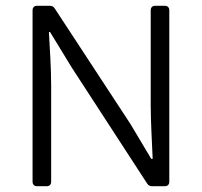

<svg xmlns="http://www.w3.org/2000/svg" viewBox="-20 -645 700 665"><path d="M92.8 -609.4V-15.6C92.8 -5.9 98.6 0 108.4 0H141.6C151.4 0 157.2 -5.9 157.2 -15.6V-349.6C157.2 -413.1 152.3 -475.6 149.4 -534.2H153.3L228.5 -411.1L489.3 -9.8C494.1 -2 500 0 507.8 0H550.8C560.5 0 566.4 -5.9 566.4 -15.6V-609.4C566.4 -619.1 560.5 -625 550.8 -625H517.6C507.8 -625 502 -619.1 502 -609.4V-281.2C502 -217.8 506.8 -151.4 508.8 -94.7H503.9L431.6 -215.8L169.9 -615.2C165 -623 159.2 -625 151.4 -625H108.4C98.6 -625 92.8 -619.1 92.8 -609.4Z"/></svg>

Font: Ed Sans Neue Light
Style: Regular
Weight: 300
Designer: Stephen Hutchings
Version: Version 1.004;PS 001.004;hotconv 1.0.88;makeotf.lib2.5.64775